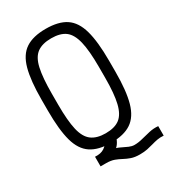

<svg xmlns="http://www.w3.org/2000/svg" viewBox="-232 -928 1072 1209"><g transform="rotate(-30 304.0 -323.0)"><path d="M300 14Q208 14 154 -22Q100 -58 77.5 -139.5Q55 -221 55 -360V-440Q55 -579 77.5 -661Q100 -743 154 -778.5Q208 -814 300 -814Q393 -814 446.5 -778.5Q500 -743 523 -661Q546 -579 546 -440V-360Q546 -221 523 -139.5Q500 -58 446.5 -22Q393 14 300 14ZM420 168Q383 168 357.5 159Q332 150 311 138.5Q290 127 266 118Q242 109 207 109H167V39Q209 42 235 24.5Q261 7 276 -25L345 -29Q349 -8 337.5 17.5Q326 43 309 58Q325 63 343.5 72.5Q362 82 382 90.5Q402 99 420 99Q449 99 480.5 90.5Q512 82 544 75Q576 68 608 71V140Q582 138 561 142Q540 146 519.5 152Q499 158 475 163Q451 168 420 168ZM300 -55Q366 -55 402.5 -83Q439 -111 455 -177.5Q471 -244 471 -360V-440Q471 -557 455 -623.5Q439 -690 402.5 -717.5Q366 -745 300 -745Q235 -745 197.5 -717.5Q160 -690 145 -623.5Q130 -557 130 -440V-360Q130 -244 145.5 -177.5Q161 -111 198.5 -83Q236 -55 300 -55Z"/></g></svg>

Font: Victor Mono Thin
Style: Regular
Weight: 400
Monospace: yes
Version: Version 1.561;gftools[0.9.30]